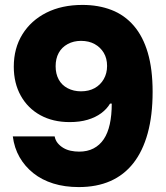

<svg xmlns="http://www.w3.org/2000/svg" viewBox="-20 -751 675 780"><path d="M315 -731Q380 -731 433 -710.5Q486 -690 523.5 -646.5Q561 -603 580.5 -536.5Q600 -470 600 -378Q600 -282 580 -209.5Q560 -137 522 -88.5Q484 -40 428.5 -15.5Q373 9 300 9Q243 9 196.5 -5.5Q150 -20 115.5 -47.5Q81 -75 59.5 -112.5Q38 -150 32 -197H202Q205 -181 214.5 -169.5Q224 -158 237.5 -150Q251 -142 267.5 -138.5Q284 -135 302 -135Q335 -135 360 -148Q385 -161 401.5 -185.5Q418 -210 426 -246.5Q434 -283 434 -330H427Q414 -308 391 -291Q368 -274 336 -264.5Q304 -255 263 -255Q195 -255 144 -283Q93 -311 64.5 -362Q36 -413 36 -480Q36 -555 71 -611.5Q106 -668 168.5 -699.5Q231 -731 315 -731ZM309 -585Q279 -585 255 -572Q231 -559 218.5 -536Q206 -513 206 -482Q206 -451 218.5 -428Q231 -405 255 -392.5Q279 -380 309 -380Q341 -380 364.5 -393Q388 -406 401.5 -429.5Q415 -453 415 -483Q415 -514 401.5 -536.5Q388 -559 364.5 -572Q341 -585 309 -585Z"/></svg>

Font: Mona Sans ExtraLight ExtraBold
Style: Regular
Weight: 800
Version: Version 2.000